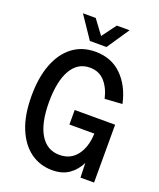

<svg xmlns="http://www.w3.org/2000/svg" viewBox="-166 -1013 933 1129"><g transform="rotate(20 300.0 -448.5)"><path d="M299 16Q222 16 163 -26.5Q104 -69 70 -151Q36 -233 36 -354Q36 -469 68 -552.5Q100 -636 159.5 -681Q219 -726 302 -726Q402 -726 467 -662Q532 -598 555 -491L446 -484Q431 -549 395.5 -588Q360 -627 303 -627Q227 -627 186 -556Q145 -485 145 -354Q145 -223 187.5 -153Q230 -83 308 -83Q377 -83 416.5 -134.5Q456 -186 459 -271H303V-362H556V0H471L468 -91Q445 -43 403.5 -13.5Q362 16 299 16ZM154 -913H234L300 -824L366 -913H446L352 -774H248Z"/></g></svg>

Font: Geist Mono Medium
Style: Regular
Weight: 500
Monospace: yes
Designer: Basement.studio, Andrés Briganti, Mateo Zaragoza
Foundry: Basement.studio, Vercel, Andrés Briganti, Guido Ferreyra, Mateo Zaragoza
Version: Version 1.500; ttfautohint (v1.8.4.7-5d5b)